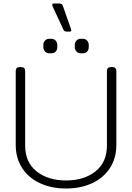

<svg xmlns="http://www.w3.org/2000/svg" viewBox="-20 -1064 756 1099"><path d="M343 -894 281 -1028Q279 -1031 279 -1036Q279 -1044 291 -1044H318Q328 -1044 332.5 -1041Q337 -1038 340 -1030L386 -899L388 -891Q388 -883 378 -883H363Q355 -883 350.5 -885.5Q346 -888 343 -894ZM228 -794V-807Q228 -821 237.5 -831.5Q247 -842 261 -842H275Q289 -842 298.5 -831.5Q308 -821 308 -807V-794Q308 -779 299 -769Q290 -759 275 -759H261Q247 -759 237.5 -769.5Q228 -780 228 -794ZM408 -794V-807Q408 -821 417.5 -831.5Q427 -842 441 -842H455Q469 -842 478.5 -831.5Q488 -821 488 -807V-794Q488 -779 479 -769Q470 -759 455 -759H441Q427 -759 417.5 -769.5Q408 -780 408 -794ZM70 -235V-657Q70 -680 93 -680H101Q124 -680 124 -657V-231Q124 -135 189.5 -83Q255 -31 358 -31Q461 -31 526.5 -83Q592 -135 592 -231V-657Q592 -680 615 -680H623Q646 -680 646 -657V-235Q646 -159 609.5 -102.5Q573 -46 507.5 -15.5Q442 15 358 15Q274 15 208.5 -15.5Q143 -46 106.5 -102.5Q70 -159 70 -235Z"/></svg>

Font: Mitr ExtraLight
Style: Regular
Weight: 250
Designer: Thanarat Vachiruckul
Foundry: Cadson Demak Co.,Ltd.
Version: Version 1.000